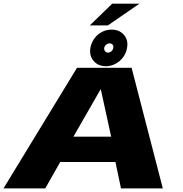

<svg xmlns="http://www.w3.org/2000/svg" viewBox="-34 -1056 1024 1076"><path d="M-14.5 0H219.5L303.5 -148H613L644 0H878.5L703.5 -676H397.5ZM377.5 -290 529.5 -555H531L589 -290ZM559.5 -685Q588.5 -685 614 -698.8Q639.5 -712.5 656.5 -735.8Q673.5 -759 678 -787.5Q686 -831.5 660.5 -860.8Q635 -890 591 -890Q562 -890 536.8 -876.8Q511.5 -863.5 494.8 -840.2Q478 -817 472.5 -787.5Q465.5 -744.5 490.5 -714.8Q515.5 -685 559.5 -685ZM571 -761Q561.5 -761 555 -769Q548.5 -777 550 -787.5Q552.5 -798.5 561.2 -805.8Q570 -813 579.5 -813Q590.5 -813 597 -805.8Q603.5 -798.5 600.5 -787.5Q599.5 -777 590.8 -769Q582 -761 571 -761ZM469 -913.5H570.5L747.5 -1035.5H595Z"/></svg>

Font: Anybody Expanded ExtraBold
Style: Italic
Weight: 800
Width: 7
Italic angle: -10°
Version: Version 1.113;gftools[0.9.25]